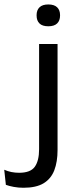

<svg xmlns="http://www.w3.org/2000/svg" viewBox="-84 -686 362 884"><path d="M96 -76.5V-483.5H181V-76.5ZM138.5 -565Q111 -565 97.8 -578Q84.5 -591 84.5 -614.5V-616.5Q84.5 -639.5 98 -652.5Q111.5 -665.5 138.5 -665.5Q165.5 -665.5 179 -652.5Q192.5 -639.5 192.5 -616.5V-614.5Q192.5 -591 179 -578Q165.5 -565 138.5 -565ZM24 178.5Q0.5 178.5 -20.8 174.5Q-42 170.5 -57 165L-64.5 95.5Q-49 102.5 -31.8 106Q-14.5 109.5 4 109.5Q56.5 109.5 76.2 81.8Q96 54 96 1V-138.5H181V4.5Q181 59 166 98Q151 137 116.8 157.8Q82.5 178.5 24 178.5Z"/></svg>

Font: Anek Gujarati SemiExpanded
Style: Regular
Weight: 400
Width: 6
Designer: Mrunmayee Ghaisas (Gujarati), Yesha Goshar (Latin)
Foundry: Ek Type
Version: Version 1.003